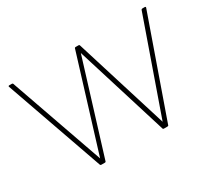

<svg xmlns="http://www.w3.org/2000/svg" viewBox="-139 -980 1351 1227"><g transform="rotate(-30 536.5 -367.0)"><path d="M293 0Q286 0 284 -6L31 -725Q27 -734 38 -734H55Q63 -734 64 -728L306 -39L518 -727Q519 -734 527 -734H547Q555 -734 556 -727L769 -42L1010 -728Q1012 -734 1019 -734H1035Q1046 -734 1042 -725L789 -6Q788 0 780 0H755Q747 0 746 -7L536 -684L327 -7Q326 0 318 0Z"/></g></svg>

Font: LINE Seed Sans Thin
Style: Regular
Weight: 250
Designer: LINE VX Design & Dalton Maag Ltd & Sandoll Inc
Foundry: Dalton Maag Ltd
Version: Version 1.003